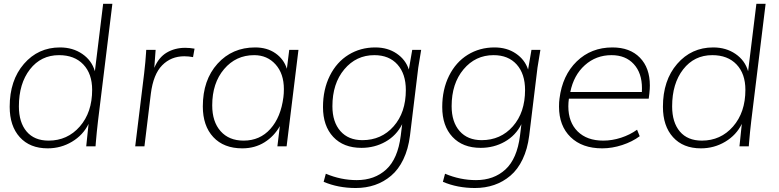

<svg xmlns="http://www.w3.org/2000/svg" viewBox="-20 -760 4045 997"><path d="M286.6 -473.6Q192.9 -473.6 135.5 -399.9Q78.1 -326.2 78.1 -207.5Q78.1 -124.5 118.2 -77.1Q158.2 -29.8 232.4 -29.8Q330.1 -29.8 394.3 -103Q458.5 -176.3 458.5 -293.5Q458.5 -377 412.6 -425.3Q366.7 -473.6 286.6 -473.6ZM30.3 -205.6Q30.3 -342.8 104.2 -428.2Q178.2 -513.7 291.5 -513.7Q357.9 -513.7 407.2 -480Q456.5 -446.3 472.7 -390.1L515.6 -740.2H563.5L488.8 -130.9Q485.8 -107.9 482.7 -75.2Q479.5 -42.5 477.8 -21.7Q476.1 -1 476.1 0H427.7L439.9 -116.7Q411.6 -58.6 354 -24.2Q296.4 10.3 227.5 10.3Q135.3 10.3 82.8 -47.6Q30.3 -105.5 30.3 -205.6Z M682.1 0 728.5 -378.9Q731.9 -406.7 734.6 -437.3Q737.3 -467.8 738.3 -484.4L739.3 -501H788.1L781.2 -407.7Q804.2 -462.4 846.2 -487.1Q888.2 -511.7 941.4 -511.7Q965.8 -511.7 990.2 -507.3L982.4 -463.4Q959.5 -467.8 937 -467.8Q868.2 -467.8 822 -420.9Q775.9 -374 763.2 -272.9L730 0Z M1299.8 -473.6Q1205.1 -473.6 1143.6 -401.1Q1082 -328.6 1082 -212.9Q1082 -127.9 1125.5 -78.9Q1168.9 -29.8 1245.1 -29.8Q1329.6 -29.8 1384 -90.6Q1438.5 -151.4 1451.7 -255.9Q1454.1 -274.4 1454.1 -297.4Q1454.1 -377.4 1410.9 -425.5Q1367.7 -473.6 1299.8 -473.6ZM1033.2 -207.5Q1033.2 -344.7 1109.6 -429.2Q1186 -513.7 1304.7 -513.7Q1367.2 -513.7 1410.6 -483.2Q1454.1 -452.6 1469.7 -402.8L1481.9 -501H1529.8L1468.3 0H1420.4L1433.1 -105Q1403.3 -52.2 1353.3 -21Q1303.2 10.3 1238.3 10.3Q1142.1 10.3 1087.6 -48.1Q1033.2 -106.4 1033.2 -207.5Z M1923.8 -473.6Q1829.6 -473.6 1767.8 -399.9Q1706.1 -326.2 1706.1 -208.5Q1706.1 -126.5 1747.6 -79.3Q1789.1 -32.2 1861.8 -32.2Q1960.4 -32.2 2023.9 -104Q2087.4 -175.8 2087.4 -292.5Q2087.4 -376.5 2043.9 -425Q2000.5 -473.6 1923.8 -473.6ZM1657.2 -204.1Q1657.2 -295.4 1692.6 -366.5Q1728 -437.5 1789.8 -475.6Q1851.6 -513.7 1928.7 -513.7Q1993.2 -513.7 2039.8 -481.9Q2086.4 -450.2 2103 -398.9L2120.6 -501H2167L2151.9 -408.7L2108.9 -55.7Q2100.1 14.2 2074.7 67.1Q2049.3 120.1 2011.2 152.3Q1973.1 184.6 1927 200.4Q1880.9 216.3 1827.1 216.3Q1735.8 216.3 1660.6 184.1L1671.9 142.1Q1750.5 175.3 1832.5 175.3Q1925.3 175.3 1985.6 119.9Q2045.9 64.5 2061 -55.7L2068.4 -115.2Q2038.6 -56.2 1981.9 -24.2Q1925.3 7.8 1856.9 7.8Q1763.7 7.8 1710.4 -49.1Q1657.2 -106 1657.2 -204.1Z M2543 -473.6Q2448.7 -473.6 2387 -399.9Q2325.2 -326.2 2325.2 -208.5Q2325.2 -126.5 2366.7 -79.3Q2408.2 -32.2 2481 -32.2Q2579.6 -32.2 2643.1 -104Q2706.5 -175.8 2706.5 -292.5Q2706.5 -376.5 2663.1 -425Q2619.6 -473.6 2543 -473.6ZM2276.4 -204.1Q2276.4 -295.4 2311.8 -366.5Q2347.2 -437.5 2408.9 -475.6Q2470.7 -513.7 2547.9 -513.7Q2612.3 -513.7 2658.9 -481.9Q2705.6 -450.2 2722.2 -398.9L2739.7 -501H2786.1L2771 -408.7L2728 -55.7Q2719.2 14.2 2693.8 67.1Q2668.5 120.1 2630.4 152.3Q2592.3 184.6 2546.1 200.4Q2500 216.3 2446.3 216.3Q2355 216.3 2279.8 184.1L2291 142.1Q2369.6 175.3 2451.7 175.3Q2544.4 175.3 2604.7 119.9Q2665 64.5 2680.2 -55.7L2687.5 -115.2Q2657.7 -56.2 2601.1 -24.2Q2544.4 7.8 2476.1 7.8Q2382.8 7.8 2329.6 -49.1Q2276.4 -106 2276.4 -204.1Z M2941.4 -282.2H3313Q3313.5 -289.1 3313.5 -301.8Q3313.5 -380.9 3271 -427.2Q3228.5 -473.6 3155.3 -473.6Q3075.2 -473.6 3017.1 -421.6Q2959 -369.6 2941.4 -282.2ZM3107.4 10.3Q3002.9 10.3 2942.9 -48.1Q2882.8 -106.4 2882.8 -206.5Q2882.8 -230.5 2885.3 -248Q2900.4 -369.1 2975.1 -441.4Q3049.8 -513.7 3160.2 -513.7Q3251 -513.7 3302.7 -460.7Q3354.5 -407.7 3354.5 -316.4Q3354.5 -299.3 3352.1 -275.9L3348.6 -247.6H2934.1Q2931.2 -227.1 2931.2 -208Q2931.2 -125.5 2979.5 -77.6Q3027.8 -29.8 3112.3 -29.8Q3158.7 -29.8 3205.1 -44.9Q3251.5 -60.1 3288.1 -86.4L3301.8 -52.7Q3263.2 -23.9 3210.7 -6.8Q3158.2 10.3 3107.4 10.3Z M3678.7 -473.6Q3585 -473.6 3527.6 -399.9Q3470.2 -326.2 3470.2 -207.5Q3470.2 -124.5 3510.3 -77.1Q3550.3 -29.8 3624.5 -29.8Q3722.2 -29.8 3786.4 -103Q3850.6 -176.3 3850.6 -293.5Q3850.6 -377 3804.7 -425.3Q3758.8 -473.6 3678.7 -473.6ZM3422.4 -205.6Q3422.4 -342.8 3496.3 -428.2Q3570.3 -513.7 3683.6 -513.7Q3750 -513.7 3799.3 -480Q3848.6 -446.3 3864.7 -390.1L3907.7 -740.2H3955.6L3880.9 -130.9Q3877.9 -107.9 3874.8 -75.2Q3871.6 -42.5 3869.9 -21.7Q3868.2 -1 3868.2 0H3819.8L3832 -116.7Q3803.7 -58.6 3746.1 -24.2Q3688.5 10.3 3619.6 10.3Q3527.3 10.3 3474.9 -47.6Q3422.4 -105.5 3422.4 -205.6Z"/></svg>

Font: Muli
Style: ExtraLightItalic
Weight: 200
Italic angle: -7°
Designer: Vernon Adams
Foundry: newtypography
Version: Version 2.0; ttfautohint (v1.00rc1.2-2d82) -l 8 -r 50 -G 200